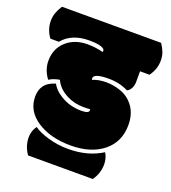

<svg xmlns="http://www.w3.org/2000/svg" viewBox="-186 -756 897 1005"><g transform="rotate(20 263.0 -254.0)"><path d="M309.1 -189.9Q309.1 -172.9 267.1 -172.9Q201.7 -172.9 149.4 -205.6Q110.8 -229.5 94.2 -261.2Q50.3 -248 31.7 -220.2Q15.1 -196.3 15.1 -160.2Q15.1 -80.1 89.4 -31.5Q163.6 17.1 276.1 17.1Q388.7 17.1 456.8 -37.6Q524.9 -92.3 524.9 -187Q524.9 -251 491.2 -293.9Q463.9 -328.6 422.6 -343.3Q381.3 -357.9 339.4 -357.9Q297.4 -357.9 265.1 -344.2Q262.7 -348.1 262.7 -352.1Q262.7 -379.9 345.2 -379.9Q406.7 -379.9 455.1 -355Q469.2 -360.8 477.5 -377.4Q485.8 -394 485.8 -414.1V-472.2H538.6Q568.8 -514.2 568.8 -560.1Q568.8 -586.9 561.5 -606.4Q554.2 -626 538.6 -649.9H-13.7Q-29.3 -625.5 -36.4 -605.2Q-43.5 -585 -43.5 -560.1Q-43.5 -513.7 -13.7 -472.2H33.7Q84 -533.2 182.1 -533.2Q212.4 -533.2 231.9 -529.8Q268.6 -522.5 268.6 -506.8Q268.6 -503.9 267.1 -500Q226.1 -511.2 179.2 -511.2Q108.9 -511.2 62.5 -469.7Q16.1 -428.2 16.1 -359.9Q16.1 -310.5 48.8 -266.1Q72.8 -281.2 106.9 -287.1Q127 -242.7 176.8 -217.3Q220.2 -194.8 270.5 -194.8Q296.9 -194.8 308.1 -196.3Q309.1 -191.4 309.1 -189.9ZM459 -11.7Q379.9 38.6 271.5 38.6Q210.9 38.6 158 22.9Q105 7.3 77.1 -13.2Q56.2 15.6 56.2 50.3Q56.2 100.6 85.9 142.1H446.3Q476.1 100.1 476.1 50.3Q476.1 16.1 459 -11.7Z"/></g></svg>

Font: Friends & Family
Style: Regular
Weight: 400
Designer: Sarang Kulkarni, Maithili Shingre, Noopur Datye
Foundry: Ek Type
Version: Version 1.000;hotconv 1.0.117;makeotfexe 2.5.65602